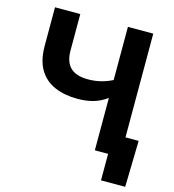

<svg xmlns="http://www.w3.org/2000/svg" viewBox="-126 -833 988 1093"><g transform="rotate(15 367.5 -286.0)"><path d="M320.3 -257.3Q243.2 -257.3 185.1 -282.5Q127 -307.6 94.7 -361.3Q62.5 -415 62.5 -501.5V-727.5H211.4V-512.2Q211.4 -446.3 245.1 -413.1Q278.8 -379.9 349.6 -379.9Q391.1 -379.9 427 -389.4Q462.9 -398.9 492.2 -414.1V-727.5H641.6V0H492.2V-308.6Q455.1 -281.2 413.6 -269.3Q372.1 -257.3 320.3 -257.3ZM570.3 156.2V0H528.3V-116.2H719.2L712.9 156.2Z"/></g></svg>

Font: Inter-Bold
Style: Bold
Weight: 700
Designer: Rasmus Andersson
Foundry: rsms
Version: Version 4.000;git-a52131595